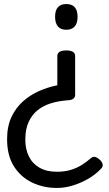

<svg xmlns="http://www.w3.org/2000/svg" viewBox="-20 -535 540 948"><path d="M307 -286Q329 -286 340 -279Q351 -272 351 -258V-67Q351 -55 342.5 -48Q334 -41 317 -40Q271 -37 233 -25.5Q195 -14 166.5 8.5Q138 31 121.5 67Q105 103 105 154Q105 201 122.5 237Q140 273 175 293Q210 313 261 313Q300 313 330.5 303.5Q361 294 384.5 279Q408 264 425 249Q438 237 449 239.5Q460 242 474 255Q485 266 487 277.5Q489 289 477 300Q449 329 412.5 349.5Q376 370 337.5 381.5Q299 393 261 393Q194 393 138 366Q82 339 48.5 286Q15 233 15 152Q15 89 36.5 43Q58 -3 93.5 -34.5Q129 -66 173 -85.5Q217 -105 263 -114V-258Q263 -272 274 -279Q285 -286 307 -286ZM307 -515Q335 -515 349 -499.5Q363 -484 363 -452Q363 -421 349 -404.5Q335 -388 307 -388Q280 -388 266 -404.5Q252 -421 252 -452Q252 -484 266 -499.5Q280 -515 307 -515Z"/></svg>

Font: Playwrite HR Lijeva
Style: Regular
Weight: 400
Designer: Veronika Burian, José Scaglione
Foundry: TypeTogether
Version: Version 1.002